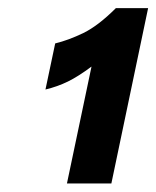

<svg xmlns="http://www.w3.org/2000/svg" viewBox="-20 -793 376 462"><path d="M141.1 -351.6 200.2 -632.8Q168.9 -609.4 143.6 -596.9Q118.2 -584.5 89.4 -577.6L112.8 -688.5Q145 -696.3 180.7 -713.6Q216.3 -731 258.8 -773.4H336.4L248 -351.6Z"/></svg>

Font: Schibsted Grotesk
Style: Bold Italic
Weight: 700
Italic angle: -12°
Designer: Bakken & Baeck AS, Henrik Kongsvoll
Foundry: Schibsted ASA
Version: Version 1.100;gftools[0.9.25]